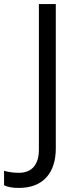

<svg xmlns="http://www.w3.org/2000/svg" viewBox="-98 -734 385 942"><path d="M-5.9 188Q-51.8 188 -78.1 174.8V104Q-43.5 113.8 -5.9 113.8Q42.5 113.8 67.6 84.5Q92.8 55.2 92.8 0V-713.9H175.8V-6.8Q175.8 85.9 128.9 137Q82 188 -5.9 188Z"/></svg>

Font: f05544669
Style: Regular
Weight: 400
Foundry: Ascender Corporation
Version: Version 1.10